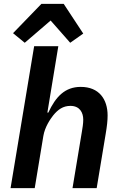

<svg xmlns="http://www.w3.org/2000/svg" viewBox="-20 -981 640 1001"><path d="M196 -961 48 -808 109 -758 244 -874 346 -758 414 -806 312 -961ZM35 0H161L206 -272C214 -320 243 -361 257 -379C282 -410 309 -429 347 -429C396 -429 414 -394 414 -357C414 -336 410 -313 407 -295L358 0H484L531 -283C538 -324 541 -353 541 -379C541 -463 497 -528 401 -528C318 -528 270 -476 232 -394H227L284 -740H158Z"/></svg>

Font: IBM Plex Mono SmBld
Style: Italic
Weight: 600
Italic angle: -9.5°
Monospace: yes
Designer: Mike Abbink, Paul van der Laan, Pieter van Rosmalen
Foundry: Bold Monday
Version: Version 2.004